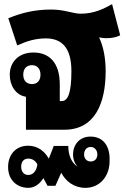

<svg xmlns="http://www.w3.org/2000/svg" viewBox="-20 -625 630 925"><path d="M105 0H290C437 0 489 -127 489 -282C489 -343 479 -398 458 -444V-445C470 -442 481 -441 491 -441C518 -441 540 -445 559 -455L520 -605C480 -583 434 -559 369 -559C331 -559 292 -579 227 -579C147 -579 83 -563 20 -537L63 -406C109 -427 151 -440 201 -440C282 -440 324 -390 324 -282C324 -176 307 -138 277 -138H268V-218C268 -326 215 -372 141 -372C68 -372 27 -324 27 -265C27 -213 56 -166 105 -159ZM134 -220C108 -220 92 -237 92 -265C92 -294 108 -311 134 -311C159 -311 175 -294 175 -265C175 -236 159 -220 134 -220ZM116 280C149 280 173 259 189 233L209 270H247L275 207C297 249 337 280 392 280C458 280 508 227 508 151V139C508 80 478 33 416 33C364 33 332 71 332 119C332 143 340 163 354 178C325 160 309 124 309 78H239L215 140L212 134C193 104 163 77 115 77C61 77 19 115 19 180C19 246 66 280 116 280ZM417 153C398 153 385 139 385 119C385 98 398 83 417 83C435 83 449 98 449 119C449 140 436 153 417 153ZM116 218C97 218 82 204 82 178C82 155 94 139 116 139C135 139 151 149 160 167C157 193 143 218 116 218Z"/></svg>

Font: Noto Sans Thai Looped Condensed Black
Style: Regular
Weight: 900
Width: 3
Designer: Sasikarn Vongin, Ben Mitchell
Foundry: The Fontpad Ltd
Version: Version 1.001